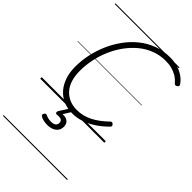

<svg xmlns="http://www.w3.org/2000/svg" viewBox="-420 -1169 1822 1822"><g transform="rotate(45 491.0 -257.5)"><path d="M449 19Q382 19 327.5 -4.5Q273 -28 234.5 -72Q196 -116 175 -177.5Q154 -239 154 -315Q154 -396 171.5 -479Q189 -562 223 -640Q257 -718 306.5 -786Q356 -854 420 -905.5Q484 -957 561.5 -986Q639 -1015 730 -1015Q784 -1015 831 -1001.5Q878 -988 915.5 -962Q953 -936 978 -899Q984 -889 981 -881.5Q978 -874 966 -867Q956 -861 949 -862.5Q942 -864 931 -875Q907 -904 875.5 -923Q844 -942 806.5 -952Q769 -962 723 -962Q646 -962 578 -936Q510 -910 453.5 -863Q397 -816 352 -754Q307 -692 276 -620Q245 -548 229 -471.5Q213 -395 213 -319Q213 -253 229 -200.5Q245 -148 277 -111Q309 -74 354 -54.5Q399 -35 456 -35Q497 -35 535.5 -44.5Q574 -54 611.5 -73Q649 -92 685.5 -119.5Q722 -147 758 -182Q767 -190 775 -189.5Q783 -189 791 -180Q800 -170 800 -163Q800 -156 790 -146Q734 -90 676.5 -53.5Q619 -17 562 1Q505 19 449 19ZM356 264Q332 264 306 258.5Q280 253 262 240Q254 234 255 225.5Q256 217 261 210Q266 201 272.5 199Q279 197 287 200Q301 207 319.5 212Q338 217 361 217Q392 217 409 205Q426 193 426 168Q426 143 407.5 134Q389 125 354 130Q346 131 342 128.5Q338 126 335 121Q333 114 334 108.5Q335 103 340 94L403 -4H446L376 108L361 94Q400 84 427 91Q454 98 468 117Q482 136 482 164Q482 195 466.5 217.5Q451 240 422.5 252Q394 264 356 264ZM0 490H860V500H0ZM0 -20H860V0H0ZM0 -505H860V-500H0ZM0 -1010H860V-1000H0Z"/></g></svg>

Font: Playwrite RO Guides
Style: Regular
Weight: 400
Designer: Veronika Burian, José Scaglione
Foundry: TypeTogether
Version: Version 1.003